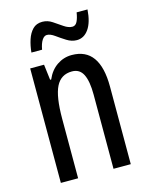

<svg xmlns="http://www.w3.org/2000/svg" viewBox="-111 -799 678 870"><g transform="rotate(-15 228.0 -364.0)"><path d="M262 -547Q393 -547 393 -364V0H312V-348Q312 -411 296 -443Q280 -475 244 -475Q192 -475 169 -429Q146 -383 146 -279V0H65V-537H130L139 -464H144Q161 -504 192.5 -525.5Q224 -547 262 -547ZM89 -605Q92 -637 101 -664.5Q110 -692 127 -709.5Q144 -727 172 -727Q197 -727 218.5 -712.5Q240 -698 260.5 -684Q281 -670 299 -670Q314 -670 322 -686Q330 -702 334 -728H385Q381 -669 359 -637.5Q337 -606 303 -606Q279 -606 256 -620.5Q233 -635 213 -649.5Q193 -664 177 -664Q164 -664 154 -648.5Q144 -633 139 -605Z"/></g></svg>

Font: Noto Sans Lao ExtraCondensed
Style: Regular
Weight: 400
Width: 2
Designer: Monotype Design Team
Foundry: Monotype Imaging Inc.
Version: Version 2.004; ttfautohint (v1.8.4.7-5d5b)